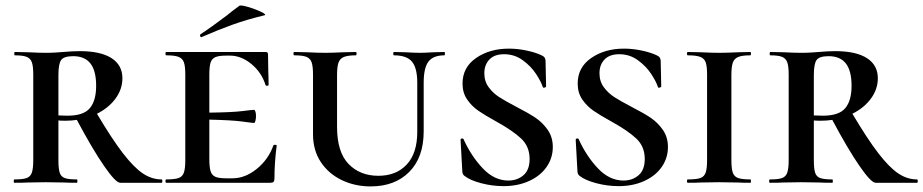

<svg xmlns="http://www.w3.org/2000/svg" viewBox="-20 -654 3304 687"><path d="M558 0H410Q394 0 352.5 -60Q311 -120 255 -225Q235 -222 214 -222Q197 -222 189 -223V-81Q189 -51 193.5 -36.5Q198 -22 211.5 -17Q225 -12 255 -12Q257 -12 257 -6Q257 0 255 0Q226 0 209 -1L143 -2L81 -1Q63 0 32 0Q29 0 29 -6Q29 -12 32 -12Q62 -12 75.5 -17Q89 -22 94 -36.5Q99 -51 99 -81V-387Q99 -417 94 -431Q89 -445 75.5 -450.5Q62 -456 33 -456Q31 -456 31 -462Q31 -468 33 -468L82 -467Q120 -465 143 -465Q162 -465 178 -466Q194 -467 206 -468Q239 -471 266 -471Q340 -471 379 -446Q418 -421 418 -374Q418 -335 393.5 -301.5Q369 -268 327 -247Q381 -156 420 -105.5Q459 -55 491 -33.5Q523 -12 558 -12Q561 -12 561 -6Q561 0 558 0ZM221 -240Q279 -240 301.5 -267Q324 -294 324 -347Q324 -401 303.5 -427Q283 -453 242 -453Q209 -453 199 -439.5Q189 -426 189 -385V-241Z M970 -133Q962 -71 962 -15Q962 -7 959 -3.5Q956 0 947 0H575Q572 0 572 -6Q572 -12 575 -12Q605 -12 619 -17Q633 -22 638 -36.5Q643 -51 643 -81V-387Q643 -417 638 -431Q633 -445 619 -450.5Q605 -456 575 -456Q572 -456 572 -462Q572 -468 575 -468H930Q939 -468 939 -460L940 -398Q941 -379 941 -350Q941 -347 936 -347Q931 -347 930 -350Q916 -395 879.5 -425Q843 -455 803 -455H789Q763 -455 750.5 -449.5Q738 -444 733.5 -430Q729 -416 729 -386V-251Q811 -252 847 -256.5Q883 -261 889 -261Q892 -261 894 -254.5Q896 -248 896 -239Q896 -230 894 -222Q892 -214 889 -214Q884 -214 848 -219Q812 -224 729 -226V-85Q729 -56 733.5 -41.5Q738 -27 750.5 -21.5Q763 -16 789 -16H812Q857 -16 898.5 -49.5Q940 -83 958 -133Q959 -136 964.5 -136Q970 -136 970 -133ZM701 -521Q697 -521 696 -525.5Q695 -530 698 -532Q731 -553 792 -599Q806 -611 836 -633Q841 -637 868 -629Q895 -621 915.5 -611Q936 -601 925 -599Q863 -584 811.5 -565.5Q760 -547 703 -522Z M1390 -456Q1387 -456 1387 -462Q1387 -468 1390 -468L1431 -467Q1463 -465 1484 -465Q1500 -465 1530 -467L1570 -468Q1572 -468 1572 -462Q1572 -456 1570 -456Q1530 -456 1513 -433.5Q1496 -411 1496 -358V-184Q1496 -91 1444.5 -39Q1393 13 1306 13Q1250 13 1203 -9.5Q1156 -32 1128 -74Q1100 -116 1100 -174V-387Q1100 -417 1095 -431Q1090 -445 1076.5 -450.5Q1063 -456 1033 -456Q1030 -456 1030 -462Q1030 -468 1033 -468L1080 -467Q1118 -465 1142 -465Q1168 -465 1208 -467L1253 -468Q1256 -468 1256 -462Q1256 -456 1253 -456Q1224 -456 1210 -450Q1196 -444 1191 -429.5Q1186 -415 1186 -385V-200Q1186 -110 1227 -67.5Q1268 -25 1334 -25Q1398 -25 1435.5 -65.5Q1473 -106 1473 -182V-358Q1473 -411 1454 -433.5Q1435 -456 1390 -456Z M1829 -271Q1872 -249 1897 -232Q1922 -215 1940 -189Q1958 -163 1958 -128Q1958 -89 1936 -57Q1914 -25 1873.5 -6.5Q1833 12 1782 12Q1741 12 1701.5 1.5Q1662 -9 1643 -24Q1634 -29 1634 -44L1628 -153V-154Q1628 -158 1633 -158.5Q1638 -159 1639 -155Q1667 -94 1708 -51Q1749 -8 1799 -8Q1831 -8 1853 -27Q1875 -46 1875 -85Q1875 -130 1844.5 -158.5Q1814 -187 1756 -219Q1716 -241 1692 -257.5Q1668 -274 1651.5 -298Q1635 -322 1635 -355Q1635 -413 1683.5 -446.5Q1732 -480 1801 -480Q1831 -480 1862.5 -473.5Q1894 -467 1916 -457Q1925 -453 1928 -449Q1931 -445 1932 -438L1934 -345Q1934 -342 1928.5 -340.5Q1923 -339 1922 -343Q1916 -362 1898 -389.5Q1880 -417 1850.5 -438.5Q1821 -460 1784 -460Q1749 -460 1731 -441Q1713 -422 1713 -392Q1713 -363 1728.5 -342Q1744 -321 1765.5 -307Q1787 -293 1829 -271Z M2241 -271Q2284 -249 2309 -232Q2334 -215 2352 -189Q2370 -163 2370 -128Q2370 -89 2348 -57Q2326 -25 2285.5 -6.5Q2245 12 2194 12Q2153 12 2113.5 1.5Q2074 -9 2055 -24Q2046 -29 2046 -44L2040 -153V-154Q2040 -158 2045 -158.5Q2050 -159 2051 -155Q2079 -94 2120 -51Q2161 -8 2211 -8Q2243 -8 2265 -27Q2287 -46 2287 -85Q2287 -130 2256.5 -158.5Q2226 -187 2168 -219Q2128 -241 2104 -257.5Q2080 -274 2063.5 -298Q2047 -322 2047 -355Q2047 -413 2095.5 -446.5Q2144 -480 2213 -480Q2243 -480 2274.5 -473.5Q2306 -467 2328 -457Q2337 -453 2340 -449Q2343 -445 2344 -438L2346 -345Q2346 -342 2340.5 -340.5Q2335 -339 2334 -343Q2328 -362 2310 -389.5Q2292 -417 2262.5 -438.5Q2233 -460 2196 -460Q2161 -460 2143 -441Q2125 -422 2125 -392Q2125 -363 2140.5 -342Q2156 -321 2177.5 -307Q2199 -293 2241 -271Z M2665 -12Q2667 -12 2667 -6Q2667 0 2665 0Q2636 0 2619 -1L2552 -2L2488 -1Q2471 0 2441 0Q2438 0 2438 -6Q2438 -12 2441 -12Q2472 -12 2486 -17Q2500 -22 2505 -36.5Q2510 -51 2510 -81V-387Q2510 -417 2505 -431Q2500 -445 2485.5 -450.5Q2471 -456 2441 -456Q2438 -456 2438 -462Q2438 -468 2441 -468L2488 -467Q2528 -465 2552 -465Q2579 -465 2621 -467L2665 -468Q2667 -468 2667 -462Q2667 -456 2665 -456Q2635 -456 2621 -450Q2607 -444 2602 -429.5Q2597 -415 2597 -385V-81Q2597 -51 2602 -36.5Q2607 -22 2621 -17Q2635 -12 2665 -12Z M3261 0H3113Q3097 0 3055.5 -60Q3014 -120 2958 -225Q2938 -222 2917 -222Q2900 -222 2892 -223V-81Q2892 -51 2896.5 -36.5Q2901 -22 2914.5 -17Q2928 -12 2958 -12Q2960 -12 2960 -6Q2960 0 2958 0Q2929 0 2912 -1L2846 -2L2784 -1Q2766 0 2735 0Q2732 0 2732 -6Q2732 -12 2735 -12Q2765 -12 2778.5 -17Q2792 -22 2797 -36.5Q2802 -51 2802 -81V-387Q2802 -417 2797 -431Q2792 -445 2778.5 -450.5Q2765 -456 2736 -456Q2734 -456 2734 -462Q2734 -468 2736 -468L2785 -467Q2823 -465 2846 -465Q2865 -465 2881 -466Q2897 -467 2909 -468Q2942 -471 2969 -471Q3043 -471 3082 -446Q3121 -421 3121 -374Q3121 -335 3096.5 -301.5Q3072 -268 3030 -247Q3084 -156 3123 -105.5Q3162 -55 3194 -33.5Q3226 -12 3261 -12Q3264 -12 3264 -6Q3264 0 3261 0ZM2924 -240Q2982 -240 3004.5 -267Q3027 -294 3027 -347Q3027 -401 3006.5 -427Q2986 -453 2945 -453Q2912 -453 2902 -439.5Q2892 -426 2892 -385V-241Z"/></svg>

Font: Cormorant SC SemiBold
Style: Regular
Weight: 600
Designer: Christian Thalmann (Catharsis Fonts)
Version: Version 3.000